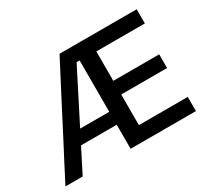

<svg xmlns="http://www.w3.org/2000/svg" viewBox="-140 -938 1260 1162"><g transform="rotate(-30 490.0 -356.5)"><path d="M14 0Q43.5 -57.5 76.5 -120.8Q109.5 -184 139.5 -241.5L267 -487.5Q300.5 -551.5 328.2 -605Q356 -658.5 384.5 -713H923.5V-614H584.5V-408.5H905V-313H584.5V-99H926V0H469.5V-168H220Q177 -83 134.5 0ZM448.5 -617.5 266 -258.5H469.5V-617.5Z"/></g></svg>

Font: Commissioner Medium
Style: Regular
Weight: 500
Designer: Kostas Bartsokas
Foundry: Kostas Bartsokas
Version: Version 1.000; ttfautohint (v1.8.3)